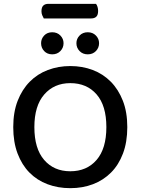

<svg xmlns="http://www.w3.org/2000/svg" viewBox="-20 -966 733 1000"><path d="M208 -870Q204 -877 200 -886.5Q196 -896 196 -907Q196 -928 205.5 -937Q215 -946 232 -946H480Q485 -940 488 -930Q491 -920 491 -909Q491 -888 481.5 -879Q472 -870 455 -870ZM643 -304Q643 -226 620.5 -166.5Q598 -107 558 -67Q518 -27 464 -6.5Q410 14 346 14Q282 14 227.5 -6.5Q173 -27 133.5 -67Q94 -107 71.5 -166.5Q49 -226 49 -304Q49 -382 72 -441Q95 -500 135 -540.5Q175 -581 229.5 -601.5Q284 -622 346 -622Q409 -622 463 -601.5Q517 -581 557 -540.5Q597 -500 620 -441Q643 -382 643 -304ZM534 -304Q534 -416 483 -474.5Q432 -533 346 -533Q262 -533 210.5 -474Q159 -415 159 -304Q159 -192 210 -133Q261 -74 346 -74Q432 -74 483 -133Q534 -192 534 -304ZM311 -741Q311 -717 294.5 -700Q278 -683 252 -683Q226 -683 210 -700Q194 -717 194 -741Q194 -764 210 -781Q226 -798 252 -798Q278 -798 294.5 -781Q311 -764 311 -741ZM496 -741Q496 -717 479.5 -700Q463 -683 437 -683Q411 -683 394.5 -700Q378 -717 378 -741Q378 -764 394.5 -781Q411 -798 437 -798Q463 -798 479.5 -781Q496 -764 496 -741Z"/></svg>

Font: Baloo Bhaina 2 Medium
Style: Regular
Weight: 500
Designer: Yesha Goshar, Manish Minz, Shuchita Grover and Ek Type
Foundry: Ek Type
Version: Version 1.640;hotconv 1.0.111;makeotfexe 2.5.65597; ttfautoh